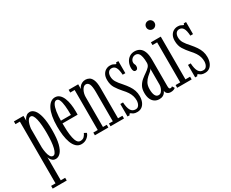

<svg xmlns="http://www.w3.org/2000/svg" viewBox="-135 -1194 2301 1914"><g transform="rotate(-30 1015.5 -237.0)"><path d="M12.5 250V218.5H63V-492H12.5V-523.5H122.5V-467Q125.5 -477 134.2 -491Q143 -505 158.2 -516Q173.5 -527 195 -527Q223 -527 247 -500.2Q271 -473.5 285.5 -414.8Q300 -356 300 -259Q300 -161 284.8 -102Q269.5 -43 244 -16.5Q218.5 10 188 10Q168 10 154 -0.8Q140 -11.5 132.5 -25.5Q125 -39.5 123.5 -49V218.5H174V250ZM179.5 -30Q194.5 -30 205.5 -46.8Q216.5 -63.5 224 -93.8Q231.5 -124 235 -165.8Q238.5 -207.5 238.5 -257.5Q238.5 -307 235 -348.2Q231.5 -389.5 224.5 -419.8Q217.5 -450 206.8 -466.5Q196 -483 181.5 -483Q163 -483 151 -465.2Q139 -447.5 132.5 -422.8Q126 -398 123.5 -376.5V-159.5Q125 -130 130.8 -100.2Q136.5 -70.5 148.2 -50.2Q160 -30 179.5 -30Z M485 10.5Q450 10.5 425.8 -12.2Q401.5 -35 387 -73.8Q372.5 -112.5 366.2 -161.5Q360 -210.5 360 -263Q360 -328.5 369.5 -378.2Q379 -428 396.2 -461.2Q413.5 -494.5 436 -511Q458.5 -527.5 485 -527.5Q515.5 -527.5 537 -508.2Q558.5 -489 571.5 -456.8Q584.5 -424.5 590.5 -385Q596.5 -345.5 596.5 -305Q596.5 -294.5 596.5 -284.2Q596.5 -274 596 -264H414.5V-295.5H537Q537 -355 532.2 -400.2Q527.5 -445.5 516.5 -470.8Q505.5 -496 485 -496Q465.5 -496 451.2 -471Q437 -446 429.2 -397.5Q421.5 -349 421.5 -278Q421.5 -226 424.2 -180Q427 -134 434.2 -98.8Q441.5 -63.5 455 -43.2Q468.5 -23 490.5 -23Q520 -23 536.2 -40.8Q552.5 -58.5 558.5 -75.5L586 -61Q577.5 -32.5 549.8 -11Q522 10.5 485 10.5Z M642.5 0V-31.5H693.5V-492H642.5V-523.5H752.5V-468Q755.5 -480.5 766.5 -494.5Q777.5 -508.5 795.8 -518Q814 -527.5 836.5 -527.5Q858 -527.5 878.8 -516.5Q899.5 -505.5 913.2 -473.5Q927 -441.5 927 -377.5V-31.5H977.5V0H822.5V-31.5H867V-367.5Q867 -431 854.8 -458.2Q842.5 -485.5 816.5 -485.5Q803 -485.5 791.5 -475.8Q780 -466 771.5 -450Q763 -434 758.2 -415Q753.5 -396 753.5 -378V-31.5H797.5V0Z M1126.5 11Q1101 11 1087.5 4.5Q1074 -2 1067 -8.2Q1060 -14.5 1054 -14.5Q1048 -14.5 1046 -10.5Q1044 -6.5 1044 0H1018V-143.5H1049Q1051 -112 1056.2 -88.8Q1061.5 -65.5 1070.5 -50.5Q1079.5 -35.5 1092.8 -28Q1106 -20.5 1124.5 -20.5Q1144 -20.5 1155.5 -31.8Q1167 -43 1172.2 -60Q1177.5 -77 1177.5 -94Q1177.5 -120.5 1170.2 -144.8Q1163 -169 1147 -193.8Q1131 -218.5 1104.5 -247Q1071.5 -284 1047.2 -322.8Q1023 -361.5 1023 -417.5Q1023 -454 1036.5 -478.5Q1050 -503 1071.8 -515.2Q1093.5 -527.5 1118 -527.5Q1138 -527.5 1149.8 -523Q1161.5 -518.5 1168.5 -514Q1175.5 -509.5 1180 -509.5Q1184 -509.5 1185.8 -513Q1187.5 -516.5 1188 -523.5H1215V-384.5H1184.5Q1182.5 -415 1177.8 -436.2Q1173 -457.5 1165 -470.5Q1157 -483.5 1145.8 -489.8Q1134.5 -496 1119.5 -496Q1095.5 -496 1082 -478Q1068.5 -460 1068.5 -430.5Q1068.5 -396 1086 -367Q1103.5 -338 1138 -300.5Q1166 -268.5 1185.8 -239.2Q1205.5 -210 1215.5 -180.2Q1225.5 -150.5 1225.5 -116.5Q1225.5 -79 1213.8 -50.2Q1202 -21.5 1180 -5.2Q1158 11 1126.5 11Z M1380.5 10Q1351.5 10 1328.8 -4.5Q1306 -19 1293 -47.8Q1280 -76.5 1280 -119Q1280 -165.5 1297.5 -196Q1315 -226.5 1340.8 -247.8Q1366.5 -269 1392.2 -286.2Q1418 -303.5 1435.5 -322.2Q1453 -341 1453 -367.5Q1453 -406 1447.2 -434.2Q1441.5 -462.5 1428.5 -478Q1415.5 -493.5 1393 -493.5Q1367.5 -493.5 1351 -476.2Q1334.5 -459 1334.5 -437Q1334.5 -426 1337.5 -419.8Q1340.5 -413.5 1343 -407.2Q1345.5 -401 1345.5 -389.5Q1345.5 -374 1338.2 -364Q1331 -354 1317 -354Q1303.5 -354 1296.2 -366Q1289 -378 1289 -398.5Q1289 -435 1303 -464.2Q1317 -493.5 1342.2 -510.5Q1367.5 -527.5 1401 -527.5Q1435 -527.5 1460 -511.5Q1485 -495.5 1499 -460.2Q1513 -425 1513 -367.5V-63.5Q1513 -43.5 1517.5 -36.5Q1522 -29.5 1531 -29.5Q1539 -29.5 1544 -32.5Q1549 -35.5 1551.5 -38.5L1568 -11.5Q1562 -5 1547.8 0.5Q1533.5 6 1515 6Q1498 6 1485.8 0Q1473.5 -6 1466.8 -16.8Q1460 -27.5 1459 -41.5Q1456 -32.5 1447.5 -20.2Q1439 -8 1422.8 1Q1406.5 10 1380.5 10ZM1394 -28.5Q1413.5 -28.5 1426.5 -43.5Q1439.5 -58.5 1446.2 -78.5Q1453 -98.5 1453 -114V-303Q1451.5 -289 1435 -275Q1418.5 -261 1397.2 -242.5Q1376 -224 1360 -195.8Q1344 -167.5 1344 -124.5Q1344 -77.5 1356.8 -53Q1369.5 -28.5 1394 -28.5Z M1589.5 0V-31.5H1643V-492H1589.5V-523.5H1703V-31.5H1756.5V0ZM1672 -627Q1651 -627 1637 -641Q1623 -655 1623 -675Q1623 -695.5 1637 -709.5Q1651 -723.5 1672 -723.5Q1691 -723.5 1705 -709.5Q1719 -695.5 1719 -675Q1719 -655 1705 -641Q1691 -627 1672 -627Z M1905.5 11Q1880 11 1866.5 4.5Q1853 -2 1846 -8.2Q1839 -14.5 1833 -14.5Q1827 -14.5 1825 -10.5Q1823 -6.5 1823 0H1797V-143.5H1828Q1830 -112 1835.2 -88.8Q1840.5 -65.5 1849.5 -50.5Q1858.5 -35.5 1871.8 -28Q1885 -20.5 1903.5 -20.5Q1923 -20.5 1934.5 -31.8Q1946 -43 1951.2 -60Q1956.5 -77 1956.5 -94Q1956.5 -120.5 1949.2 -144.8Q1942 -169 1926 -193.8Q1910 -218.5 1883.5 -247Q1850.5 -284 1826.2 -322.8Q1802 -361.5 1802 -417.5Q1802 -454 1815.5 -478.5Q1829 -503 1850.8 -515.2Q1872.5 -527.5 1897 -527.5Q1917 -527.5 1928.8 -523Q1940.5 -518.5 1947.5 -514Q1954.5 -509.5 1959 -509.5Q1963 -509.5 1964.8 -513Q1966.5 -516.5 1967 -523.5H1994V-384.5H1963.5Q1961.5 -415 1956.8 -436.2Q1952 -457.5 1944 -470.5Q1936 -483.5 1924.8 -489.8Q1913.5 -496 1898.5 -496Q1874.5 -496 1861 -478Q1847.5 -460 1847.5 -430.5Q1847.5 -396 1865 -367Q1882.5 -338 1917 -300.5Q1945 -268.5 1964.8 -239.2Q1984.5 -210 1994.5 -180.2Q2004.5 -150.5 2004.5 -116.5Q2004.5 -79 1992.8 -50.2Q1981 -21.5 1959 -5.2Q1937 11 1905.5 11Z"/></g></svg>

Font: Imbue Light
Style: Regular
Weight: 300
Designer: Tyler Finck
Foundry: Etcetera Type Company
Version: Version 1.102